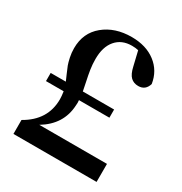

<svg xmlns="http://www.w3.org/2000/svg" viewBox="-170 -853 925 978"><g transform="rotate(30 292.0 -364.5)"><path d="M139 -106H537V0H48V-82Q165 -148 165 -271Q165 -288 161 -316H57V-364H146Q142 -374 130.5 -399.5Q119 -425 113.5 -440Q108 -455 102.5 -480.5Q97 -506 97 -533Q97 -623 161.5 -676Q226 -729 324 -729Q409 -729 464.5 -686.5Q520 -644 531 -572Q518 -529 476 -529Q449 -529 431.5 -545.5Q414 -562 405 -603L385 -687Q368 -691 347 -691Q287 -691 253 -651Q219 -611 219 -540Q219 -509 223.5 -479.5Q228 -450 235.5 -416Q243 -382 246 -364H430V-316H251Q253 -301 251 -284Q245 -170 139 -106Z"/></g></svg>

Font: Swei Spring CJKtc
Style: Bold
Weight: 700
Version: Version 1.021